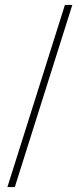

<svg xmlns="http://www.w3.org/2000/svg" viewBox="-20 -743 323 778"><path d="M10 15 243 -723H273L40 15Z"/></svg>

Font: Kalnia
Style: Bold
Weight: 700
Designer: Frida Medrano
Foundry: Frida Medrano
Version: Version 1.105